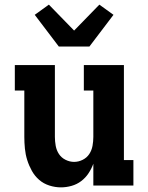

<svg xmlns="http://www.w3.org/2000/svg" viewBox="-20 -801 640 829"><path d="M243 8Q218 8 193 0Q168 -8 149 -24.5Q130 -41 117.5 -63.5Q105 -86 97.5 -110Q90 -134 87.5 -159.5Q85 -185 85 -210V-410H44V-520H217V-210Q217 -191 220.5 -171.5Q224 -152 234.5 -136Q245 -120 263 -111Q281 -102 300 -102Q319 -102 337 -111Q355 -120 365.5 -136Q376 -152 379.5 -171.5Q383 -191 383 -210V-410H342V-520H515V-110H556V0H383V-94Q375 -72 362 -52.5Q349 -33 330.5 -19Q312 -5 289 1.5Q266 8 243 8ZM234 -600 130 -737 191 -781 300 -669 409 -781 470 -737 366 -600Z"/></svg>

Font: Iosevka HT Extrabold Extended
Style: Regular
Weight: 800
Width: 7
Monospace: yes
Designer: Belleve Invis
Foundry: Belleve Invis
Version: Version 32.3.0; ttfautohint (v1.8.4)